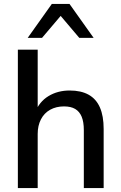

<svg xmlns="http://www.w3.org/2000/svg" viewBox="-20 -958 616 978"><path d="M71 0V-705H172V-384H158Q180 -440 227 -468.5Q274 -497 335 -497Q393 -497 431.5 -475.5Q470 -454 489 -410.5Q508 -367 508 -301V0H407V-295Q407 -337 396 -363.5Q385 -390 363 -403Q341 -416 306 -416Q266 -416 235.5 -399Q205 -382 188.5 -350Q172 -318 172 -276V0ZM121 -765 244 -938H334L457 -765H384L289 -877L194 -765Z"/></svg>

Font: Nunito Sans 12pt ExtraLight SemiBold
Style: Regular
Weight: 600
Version: Version 3.101;gftools[0.9.27]